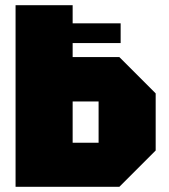

<svg xmlns="http://www.w3.org/2000/svg" viewBox="-20 -720 650 740"><path d="M40 0V-700H260V-630H445V-554H260V-500H440L580 -360V-140L440 0ZM260 -170H360V-329H260Z"/></svg>

Font: Tektur Black
Style: Regular
Weight: 900
Designer: Adam Jagosz
Foundry: Adam Jagosz
Version: Version 1.005;gftools[0.9.30]